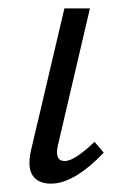

<svg xmlns="http://www.w3.org/2000/svg" viewBox="-20 -434 299 459"><path d="M102 5Q71 5 58 -14.5Q45 -34 54 -74L134 -414H195L119 -89Q109 -49 135 -49Q158 -49 206 -95L228 -69Q157 5 102 5Z"/></svg>

Font: EauTest
Style: Italic
Weight: 400
Italic angle: -12°
Designer: Christian Thalmann (Catharsis Fonts)
Version: Version 0.001;PS 000.001;hotconv 1.0.88;makeotf.lib2.5.64775